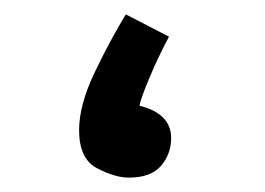

<svg xmlns="http://www.w3.org/2000/svg" viewBox="-20 -243 368 267"><path d="M159 4Q190 4 204 -12.5Q218 -29 218 -51Q218 -85 174 -96Q175 -104 187.5 -134Q200 -164 215 -192L155 -223Q133 -187 111.5 -142Q90 -97 90 -62Q90 -22 115 -9Q140 4 159 4Z"/></svg>

Font: Noto Sans Arabic
Style: Regular
Weight: 400
Designer: Nadine Chahine - Monotype Design Team
Foundry: Monotype Imaging Inc.
Version: Version 1.902